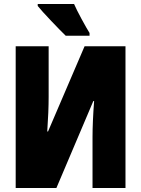

<svg xmlns="http://www.w3.org/2000/svg" viewBox="-20 -947 710 967"><path d="M225 -714V-460Q225 -386 218 -285H222L406 -714H612V0H446V-256Q446 -331 454 -438H450L264 0H59V-714ZM431 -781V-767H311Q287 -790 238 -841.5Q189 -893 170 -917V-927H353Q365 -899 391 -851Q417 -803 431 -781Z"/></svg>

Font: Noto Sans UI CondBlack
Style: Regular
Weight: 900
Width: 3
Designer: Monotype Design Team
Foundry: Monotype Imaging Inc.
Version: Version 1.001